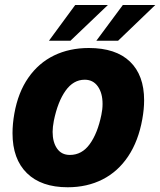

<svg xmlns="http://www.w3.org/2000/svg" viewBox="-20 -756 659 790"><path d="M31.5 -208Q31.5 -246 39 -288.5Q54.5 -376 96.8 -436.5Q139 -497 202.5 -527.8Q266 -558.5 345.5 -558.5Q456.5 -558.5 514.8 -502.5Q573 -446.5 573 -343.5Q573 -307 565.5 -265.5Q549.5 -176 507.5 -113Q465.5 -50 402 -17.8Q338.5 14.5 258.5 14.5Q150 14.5 90.8 -43.5Q31.5 -101.5 31.5 -208ZM397 -283Q402 -306 402 -328.5Q402 -373 382.5 -400.5Q363 -428 328.5 -428Q282 -428 249.8 -382.8Q217.5 -337.5 201.5 -259Q196.5 -232.5 196.5 -213.5Q196.5 -171 214.8 -144.8Q233 -118.5 267.5 -118.5Q317 -118.5 349.2 -163Q381.5 -207.5 397 -283ZM485.5 -735.5H619L466 -588.5H376.5ZM289.5 -735.5H424L270 -588.5H181.5Z"/></svg>

Font: JuliaMono Black
Style: Italic
Weight: 900
Italic angle: -9°
Monospace: yes
Designer: cormullion
Foundry: corm
Version: Version 0.057; ttfautohint (v1.8.4)